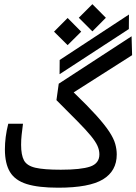

<svg xmlns="http://www.w3.org/2000/svg" viewBox="-20 -874 637 897"><path d="M252 2.9Q159.2 2.9 104.7 -14.2Q50.3 -31.2 26.6 -70.6Q2.9 -109.9 2.9 -176.3Q2.9 -204.1 6.6 -233.6Q10.3 -263.2 18.6 -295.9H87.4Q83.5 -266.1 81.1 -244.1Q78.6 -222.2 78.6 -197.3Q78.6 -149.9 92 -124.8Q105.5 -99.6 145.5 -90.3Q185.5 -81.1 264.2 -81.1Q357.9 -81.1 401.1 -95.7Q444.3 -110.4 444.3 -152.8Q444.3 -172.9 435.3 -192.9Q426.3 -212.9 404.3 -239.7Q382.3 -266.6 343 -306.4Q303.7 -346.2 243.7 -406.2L254.4 -482.9L594.7 -704.6L597.2 -616.2L324.2 -442.4Q389.6 -379.4 429.7 -335Q469.7 -290.5 490.5 -258.8Q511.2 -227.1 518.3 -201.9Q525.4 -176.8 525.4 -152.3Q525.4 -75.2 461.2 -36.1Q397 2.9 252 2.9ZM258.3 -527.3 258.8 -593.8 582.5 -806.2 582 -738.3ZM295.9 -663.1 232.4 -726.1 295.9 -790 359.4 -726.1ZM411.6 -727.5 348.1 -791 411.6 -854.5 474.6 -791Z"/></svg>

Font: Cascadia Code PL SemiLight
Style: Regular
Weight: 350
Monospace: yes
Designer: Aaron Bell
Foundry: Saja Typeworks
Version: Version 2404.023; ttfautohint (v1.8.4)